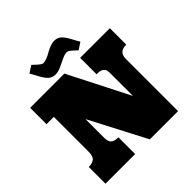

<svg xmlns="http://www.w3.org/2000/svg" viewBox="-254 -1221 1423 1423"><g transform="rotate(-45 457.5 -509.0)"><path d="M885.7 -620.1Q844.2 -620.1 826.4 -601.1Q808.6 -582 808.6 -545.9V0H512.7L281.7 -443.4V-247.6Q281.7 -207.5 299.6 -191.4Q317.4 -175.3 358.9 -175.3V0H47.9V-175.3Q70.3 -175.3 85.7 -180.7Q101.1 -186 109.1 -193.4Q117.2 -200.7 121.3 -214.6Q125.5 -228.5 126.5 -239.3Q127.4 -250 127.4 -268.6V-621.1H50.8V-792.5H409.7L651.9 -315.9V-544.9Q651.9 -556.6 651.6 -562.5Q651.4 -568.4 649.7 -579.3Q647.9 -590.3 643.1 -596.4Q638.2 -602.5 630.1 -609.1Q622.1 -615.7 607.9 -618.2Q593.8 -620.6 574.7 -620.1V-792.5L885.7 -792ZM528.3 -1018.1Q549.8 -1018.1 567.4 -1008.8Q585 -999.5 597.7 -982.7Q610.4 -965.8 619.9 -949.2Q629.4 -932.6 640.9 -910.6Q652.3 -888.7 661.1 -876L606 -839.8Q570.3 -874 556.9 -883.3Q543.5 -892.6 534.2 -892.6Q512.2 -892.6 481.9 -877.9Q451.7 -863.3 419.2 -848.4Q386.7 -833.5 359.9 -833.5Q337.9 -833.5 320.3 -842.5Q302.7 -851.6 289.8 -868.4Q276.9 -885.3 267.6 -901.6Q258.3 -918 246.6 -940.2Q234.9 -962.4 226.1 -975.1L281.7 -1011.7Q318.8 -976.1 332.5 -966.6Q346.2 -957 355 -957Q372.6 -957 395.5 -966.6Q418.5 -976.1 437.5 -987.5Q456.5 -999 481.4 -1008.5Q506.3 -1018.1 528.3 -1018.1Z"/></g></svg>

Font: Bevan
Style: Regular
Weight: 400
Foundry: vernon adams
Version: Version 1.000